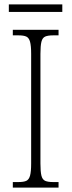

<svg xmlns="http://www.w3.org/2000/svg" viewBox="-20 -849 324 869"><path d="M38 0V-25H63Q87 -25 99 -30.5Q111 -36 116 -54Q121 -72 121 -109V-605Q121 -642 116 -660Q111 -678 99 -683.5Q87 -689 63 -689H38V-714H245V-689H221Q197 -689 184.5 -683.5Q172 -678 167.5 -660Q163 -642 163 -605V-109Q163 -72 167.5 -54Q172 -36 184.5 -30.5Q197 -25 221 -25H245V0ZM20 -795V-829H262V-795Z"/></svg>

Font: Noto Serif Tamil Condensed ExtraLight
Style: Italic
Weight: 200
Width: 3
Italic angle: -12°
Designer: Indian Type Foundry, Tom Grace, and the Monotype Design Team
Foundry: Monotype Imaging Inc.
Version: Version 2.003; ttfautohint (v1.8.4.7-5d5b)